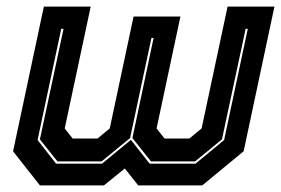

<svg xmlns="http://www.w3.org/2000/svg" viewBox="-20 -560 849 580"><path d="M112.5 -540H254L175.5 -172L199.5 -141.5H274.5L311.5 -172L383.5 -510H525L453 -172L477 -141.5H552L589 -172L667.5 -540H809L716 -103L591 0H397.5L357 -51L294 0H100.5L19.5 -103ZM165 -473 93.5 -137 149.5 -65.5H288L375.5 -137.5L432 -65.5H570.5L657 -137L728.5 -473H722L650.5 -139L569.5 -72.5H436L380 -143L444 -445.5H437.5L373 -143L287 -72.5H153.5L100.5 -139L172 -473Z"/></svg>

Font: Tourney ExtraBold
Style: Italic
Weight: 800
Italic angle: -12°
Version: Version 1.015